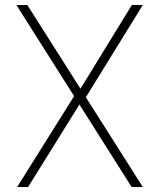

<svg xmlns="http://www.w3.org/2000/svg" viewBox="-20 -753 641 773"><path d="M510 0 46 -733H90L555 0ZM49 0 284 -375 304 -339 93 0ZM318 -349 301 -391 511 -733H555Z"/></svg>

Font: Exo Thin ExtraLight
Style: Regular
Weight: 250
Version: Version 2.000